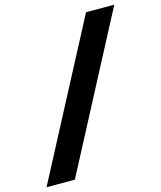

<svg xmlns="http://www.w3.org/2000/svg" viewBox="-126 -891 874 1045"><g transform="rotate(-15 311.5 -369.0)"><path d="M164.6 63.5H4.9L459 -800.8H618.2Z"/></g></svg>

Font: Berenika
Style: Bold
Weight: 700
Designer: Wojciech Kalinowski "wmk69" (wmk69@o2.pl)
Foundry: Wojciech Kalinowski "wmk69" (wmk69@o2.pl)
Version: Version 3.1.0; 2021-05-14